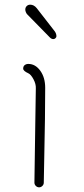

<svg xmlns="http://www.w3.org/2000/svg" viewBox="-20 -788 360 820"><path d="M127 -8 131 -280 133 -410Q134 -429 123 -449.5Q112 -470 101 -475Q79 -485 79 -495Q79 -505 85.5 -510Q92 -515 101 -515Q131 -515 152 -486Q173 -457 173 -413Q173 -296 169 -114L167 -8Q167 0 161 6Q155 12 147 12Q139 12 133 6Q127 0 127 -8ZM193 -628 96 -727Q93 -730 90.5 -736Q88 -742 88 -747Q88 -756 94 -762Q100 -768 109 -768Q125 -768 137 -753L214 -654Q221 -644 221 -633Q221 -629 217 -625Q213 -621 208 -621Q200 -621 193 -628Z"/></svg>

Font: Tsukimi Rounded Light
Style: Regular
Weight: 300
Designer: Takashi Funayama
Foundry: Takashi Funayama
Version: Version 1.032; ttfautohint (v1.8.3)